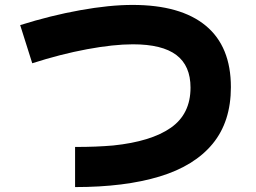

<svg xmlns="http://www.w3.org/2000/svg" viewBox="-20 -733 1040 780"><path d="M285 27V-136Q331 -136 368 -137.5Q405 -139 440 -142Q594 -158 674 -214Q754 -270 754 -377Q754 -466 696.5 -509.5Q639 -553 520 -553Q441 -553 333.5 -533Q226 -513 111 -476L62 -631Q186 -670 305.5 -691.5Q425 -713 518 -713Q714 -713 816 -628.5Q918 -544 918 -379Q918 -239 844 -149Q770 -59 628.5 -16Q487 27 285 27Z"/></svg>

Font: Murecho ExtraBold
Style: Regular
Weight: 800
Designer: Neil Summerour
Foundry: Positype
Version: Version 1.010; ttfautohint (v1.8.3)